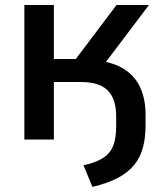

<svg xmlns="http://www.w3.org/2000/svg" viewBox="-20 -559 648 769"><path d="M350.1 189.5C514.2 150.9 563 74.7 563 -59.1V-99.6C563 -217.8 506.8 -288.6 404.3 -311L576.7 -539.1H446.8L283.7 -322.8H195.8V-539.1H77.6V0H195.8V-230.5H305.2C396.5 -230.5 445.3 -191.4 445.3 -92.8V-58.1C445.3 37.6 420.4 79.1 314.5 103Z"/></svg>

Font: Winston Medium
Style: Regular
Weight: 500
Designer: Vernon Adams, Kim Jin-seong, David Berlow, Cristiano Sobral
Foundry: The Winston Project Authors
Version: Version 3.004